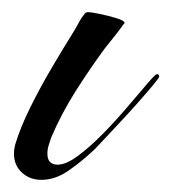

<svg xmlns="http://www.w3.org/2000/svg" viewBox="-20 -292 282 316"><path d="M48 4Q29 4 16 -8Q3 -20 3 -39Q3 -43 3.5 -46.5Q4 -50 5 -54Q13 -81 29.5 -114.5Q46 -148 65.5 -181Q85 -214 100 -238Q105 -246 109.5 -254.5Q114 -263 120 -270Q121 -272 126 -272Q130 -272 144.5 -269Q159 -266 172 -262Q185 -258 185 -254Q185 -253 184 -253Q177 -243 169 -233Q161 -223 153 -213Q128 -179 104.5 -142Q81 -105 64 -65Q62 -59 60 -52.5Q58 -46 58 -39Q58 -21 75 -21Q89 -21 109 -36Q129 -51 150.5 -73Q172 -95 191 -117.5Q210 -140 223 -155Q236 -170 238 -170Q242 -170 242 -166Q242 -164 232 -152Q222 -140 206.5 -122.5Q191 -105 174.5 -87.5Q158 -70 146 -57Q134 -44 130 -41Q114 -26 92.5 -11Q71 4 48 4Z"/></svg>

Font: Caramel
Style: Regular
Weight: 400
Designer: Robert E. Leuschke
Foundry: Robert E. Leuschke
Version: Version 1.010